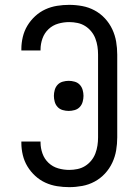

<svg xmlns="http://www.w3.org/2000/svg" viewBox="-20 -763 565 791"><path d="M265 8Q240 8 215 4Q190 0 167 -10.5Q144 -21 125 -38.5Q106 -56 93 -77.5Q80 -99 74 -124Q68 -149 68 -174V-180H147V-176Q147 -153 155 -130.5Q163 -108 180 -92Q197 -76 219.5 -69.5Q242 -63 265 -63Q282 -63 299 -66.5Q316 -70 330.5 -79Q345 -88 356 -101.5Q367 -115 373 -131Q379 -147 381.5 -163.5Q384 -180 384 -197V-538Q384 -555 381.5 -571.5Q379 -588 373 -604Q367 -620 356 -633.5Q345 -647 330.5 -656Q316 -665 299 -668.5Q282 -672 265 -672Q242 -672 219.5 -665.5Q197 -659 180 -643Q163 -627 155 -604.5Q147 -582 147 -559V-555H68V-561Q68 -586 74 -611Q80 -636 93 -657.5Q106 -679 125 -696.5Q144 -714 167 -724.5Q190 -735 215 -739Q240 -743 265 -743Q292 -743 319 -738Q346 -733 370 -720Q394 -707 412.5 -687Q431 -667 442.5 -642.5Q454 -618 458.5 -591.5Q463 -565 463 -538V-197Q463 -170 458.5 -143.5Q454 -117 442.5 -92.5Q431 -68 412.5 -48Q394 -28 370 -15Q346 -2 319 3Q292 8 265 8ZM263 -306Q251 -306 238.5 -309.5Q226 -313 217.5 -322Q209 -331 205.5 -343.5Q202 -356 202 -368Q202 -380 205.5 -392.5Q209 -405 217.5 -414Q226 -423 238.5 -426.5Q251 -430 263 -430Q275 -430 287.5 -426.5Q300 -423 308.5 -414Q317 -405 320.5 -392.5Q324 -380 324 -368Q324 -356 320.5 -343.5Q317 -331 308.5 -322Q300 -313 287.5 -309.5Q275 -306 263 -306Z"/></svg>

Font: Iosevka Pride
Style: Regular
Weight: 400
Monospace: yes
Designer: Belleve Invis
Foundry: Belleve Invis
Version: Version 30.3.1; ttfautohint (v1.8.4)